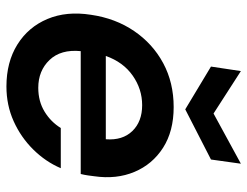

<svg xmlns="http://www.w3.org/2000/svg" viewBox="-106 -651 769 597"><g transform="rotate(90 278.5 -352.5)"><path d="M249 12Q173 12 118.5 -22Q64 -56 39 -115.5Q14 -175 26 -251Q37 -327 76.5 -385Q116 -443 176.5 -475.5Q237 -508 313 -508Q388 -508 439.5 -475Q491 -442 514.5 -386Q538 -330 528 -261Q527 -253 525.5 -242Q524 -231 521 -219H139Q133 -157 166.5 -122Q200 -87 253 -87Q295 -87 327 -106.5Q359 -126 378 -157H503Q483 -110 445 -71.5Q407 -33 357 -10.5Q307 12 249 12ZM307 -410Q257 -410 215 -380.5Q173 -351 154 -297H413Q417 -349 387.5 -379.5Q358 -410 307 -410ZM320 -544 187 -624 201 -717 333 -632 489 -717 476 -624Z"/></g></svg>

Font: Host Grotesk SemiBold
Style: Italic
Weight: 600
Italic angle: -8°
Designer: Doğukan Karapınar based on Poppins by Indian Type Foundry, Jonny Pinhorn
Foundry: Element Type
Version: Version 1.001; ttfautohint (v1.8.4.7-5d5b)